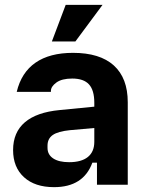

<svg xmlns="http://www.w3.org/2000/svg" viewBox="-20 -762 609 792"><path d="M34 -143Q34 -216 82.5 -257.5Q131 -299 226 -308L369 -322V-338Q369 -390 347 -414Q325 -438 278 -438Q235 -438 212.5 -421.5Q190 -405 190 -387V-383H49Q68 -463 126.5 -503.5Q185 -544 281 -544Q392 -544 449.5 -492Q507 -440 507 -340V0H380V-91H361Q324 10 203 10Q124 10 79 -31Q34 -72 34 -143ZM265 -93Q316 -93 342.5 -114.5Q369 -136 369 -177V-234L268 -225Q219 -220 197.5 -205Q176 -190 176 -161V-152Q176 -124 199.5 -108.5Q223 -93 265 -93ZM251 -742H403L291 -591H194Z"/></svg>

Font: Mozilla Text BETA
Style: Bold
Weight: 700
Designer: Studio DRAMA
Foundry: Studio DRAMA
Version: Version 0.100